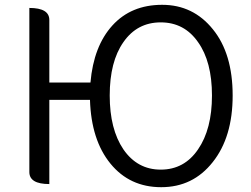

<svg xmlns="http://www.w3.org/2000/svg" viewBox="-20 -765 1045 798"><path d="M493 -144Q551 -60 648 -60Q746 -60 803 -144Q861 -228 861 -368Q861 -509 803 -590Q746 -672 648 -672Q550 -672 493 -590Q436 -509 436 -368Q436 -228 493 -144ZM864 -91Q782 13 650 13Q519 13 439 -85Q359 -183 354 -350H185V0Q102 0 102 -50V-732Q185 -732 185 -682V-422H356Q369 -573 447 -659Q525 -745 654 -745Q783 -745 865 -643Q947 -542 947 -368Q947 -195 864 -91Z"/></svg>

Font: Swei Half Moon CJK TC
Style: DemiLight
Weight: 350
Version: Version 2.125